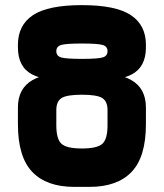

<svg xmlns="http://www.w3.org/2000/svg" viewBox="-20 -730 640 750"><path d="M550 -245V-310Q550 -385 492.5 -417.5Q435 -450 300 -450V-500V-360Q359 -360 379.5 -347Q400 -334 400 -300V-240Q400 -187 380 -168.5Q360 -150 300 -150V0H330Q438 0 494 -58.5Q550 -117 550 -245ZM50 -555V-545Q50 -468 106 -439Q162 -410 300 -410V-500Q239 -500 219.5 -505.5Q200 -511 200 -530Q200 -549 219.5 -554.5Q239 -560 300 -560Q361 -560 380.5 -554.5Q400 -549 400 -530Q400 -511 380.5 -505.5Q361 -500 300 -500V-410Q438 -410 494 -439Q550 -468 550 -545V-555Q550 -632 491 -671Q432 -710 300 -710Q168 -710 109 -671Q50 -632 50 -555ZM50 -245Q50 -117 106 -58.5Q162 0 270 0H300V-150Q240 -150 220 -168.5Q200 -187 200 -240V-300Q200 -334 220.5 -347Q241 -360 300 -360V-500V-450Q165 -450 107.5 -417.5Q50 -385 50 -310Z"/></svg>

Font: Millimetre
Style: Bold
Weight: 800
Designer: Jérémy Landes
Version: Version 1.0